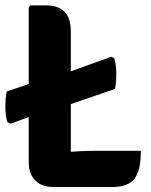

<svg xmlns="http://www.w3.org/2000/svg" viewBox="-24 -710 577 732"><path d="M219.5 -304 115.5 -274.5 16 -238.5 4.5 -244Q-3 -264.5 -3.5 -297.8Q-4 -331 1.5 -361L115.5 -400L219.5 -428.5L400 -493.5L411.5 -488Q418.5 -467.5 419.2 -434.2Q420 -401 414.5 -371ZM246 3H178Q135.5 3 110.5 -22Q85.5 -47 85.5 -90.5V-683L92.5 -689.5H151Q197 -689.5 221.5 -665.8Q246 -642 246 -588.5ZM513 -135Q513 -59 488.2 -28Q463.5 3 404 3H178L92.5 -113Q158 -124.5 222.2 -129.8Q286.5 -135 339.5 -135Z"/></svg>

Font: Signika
Style: Bold
Weight: 700
Designer: Anna Giedry
Foundry: Anna Giedry
Version: Version 2.001